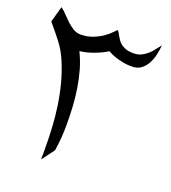

<svg xmlns="http://www.w3.org/2000/svg" viewBox="-134 -754 772 866"><g transform="rotate(20 252.5 -321.5)"><path d="M13.2 -660.2Q26.9 -650.4 40.5 -635.7Q54.2 -621.1 68.8 -607.4Q83.5 -593.8 99.9 -583.7Q116.2 -573.7 135.3 -573.7Q168 -573.7 194.1 -584.2Q220.2 -594.7 239.3 -607.9Q258.3 -621.1 270 -633.5Q281.7 -646 286.1 -649.9Q291 -647 294.7 -640.1Q298.3 -633.3 303 -625Q307.6 -616.7 314 -607.9Q320.3 -599.1 330.1 -592Q339.8 -585 354 -580.3Q368.2 -575.7 388.2 -575.7Q409.7 -575.7 425.8 -583.5Q441.9 -591.3 454.6 -602.8Q467.3 -614.3 477.5 -627.9Q487.8 -641.6 497.6 -653.3Q496.1 -632.8 491 -608.9Q485.8 -585 475.1 -564.5Q464.4 -543.9 446.5 -530.5Q428.7 -517.1 401.4 -517.1Q379.9 -517.1 361.6 -520.5Q343.3 -523.9 328.4 -528.6Q313.5 -533.2 302.2 -538.3Q291 -543.5 284.2 -547.4Q279.8 -544.4 268.3 -538.1Q256.8 -531.7 240.2 -524.7Q223.6 -517.6 202.4 -511Q181.2 -504.4 156.7 -501.5Q175.3 -463.9 186.8 -423.3Q198.2 -382.8 204.8 -340.6Q211.4 -298.3 213.9 -255.6Q216.3 -212.9 216.3 -170.9Q216.3 -139.6 214.1 -108.2Q211.9 -76.7 206.5 -43.5L161.1 17.1Q161.6 4.9 161.6 -6.8Q161.6 -18.6 161.6 -30.8Q161.6 -82 158.9 -133.3Q156.2 -184.6 148.9 -235.1Q141.6 -285.6 128.7 -335.9Q115.7 -386.2 94.7 -435.5Q77.6 -476.6 51 -511.2Q24.4 -545.9 -8.3 -584Z"/></g></svg>

Font: Cardo
Style: Bold
Weight: 700
Designer: David J. Perry
Foundry: David J. Perry
Version: Version 1.0011